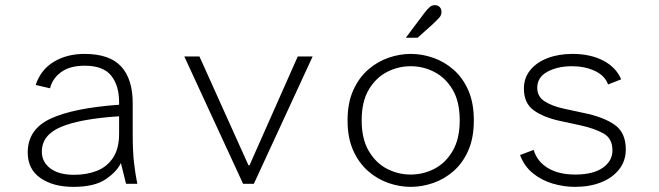

<svg xmlns="http://www.w3.org/2000/svg" viewBox="-20 -716 2568 748"><path d="M266 12Q187 12 137.5 -22.5Q88 -57 88 -122Q88 -212 176.5 -253.5Q265 -295 444 -308V-318Q444 -383 413 -421.5Q382 -460 310 -460Q252 -460 218 -435Q184 -410 175 -372L119 -385Q139 -445 190 -475.5Q241 -506 309 -506Q407 -506 452 -457Q497 -408 497 -314V-194Q497 -124 502.5 -78.5Q508 -33 515 0H471L451 -81Q435 -47 391.5 -17.5Q348 12 266 12ZM269 -35Q318 -35 357.5 -50.5Q397 -66 420.5 -101.5Q444 -137 444 -195V-263Q292 -253 217.5 -221.5Q143 -190 143 -125Q143 -85 176 -60Q209 -35 269 -35Z M927 0 698 -496H757L948 -72H952L1140 -496H1198L969 0Z M1580 12Q1537 12 1493.5 -3Q1450 -18 1414 -49.5Q1378 -81 1356 -130Q1334 -179 1334 -247Q1334 -315 1356 -364Q1378 -413 1414 -444.5Q1450 -476 1493.5 -491Q1537 -506 1580 -506Q1624 -506 1667.5 -491Q1711 -476 1747 -444.5Q1783 -413 1804.5 -364Q1826 -315 1826 -247Q1826 -179 1804.5 -130Q1783 -81 1747 -49.5Q1711 -18 1667.5 -3Q1624 12 1580 12ZM1580 -36Q1629 -36 1672.5 -58.5Q1716 -81 1743.5 -128Q1771 -175 1771 -247Q1771 -320 1743.5 -366.5Q1716 -413 1672.5 -435.5Q1629 -458 1580 -458Q1531 -458 1487.5 -435.5Q1444 -413 1416.5 -366.5Q1389 -320 1389 -247Q1389 -175 1416.5 -128Q1444 -81 1487.5 -58.5Q1531 -36 1580 -36ZM1561 -569 1633 -665Q1644 -679 1653 -687.5Q1662 -696 1674 -696Q1686 -696 1693 -688.5Q1700 -681 1700 -670Q1700 -657 1692 -648Q1684 -639 1664 -620L1607 -569Z M2220 12Q2176 12 2132.5 -1Q2089 -14 2055.5 -41.5Q2022 -69 2006 -112L2059 -132Q2073 -86 2115 -61Q2157 -36 2221 -36Q2291 -36 2328.5 -62.5Q2366 -89 2366 -130Q2366 -177 2330.5 -196.5Q2295 -216 2240 -228L2161 -245Q2097 -259 2059 -286.5Q2021 -314 2021 -371Q2021 -412 2045.5 -442.5Q2070 -473 2113 -489.5Q2156 -506 2210 -506Q2280 -506 2330 -480Q2380 -454 2400 -407L2349 -387Q2336 -422 2297 -440Q2258 -458 2208 -458Q2152 -458 2112.5 -436.5Q2073 -415 2073 -374Q2073 -340 2101.5 -321.5Q2130 -303 2175 -293L2254 -276Q2332 -260 2375 -229.5Q2418 -199 2418 -134Q2418 -89 2392 -56Q2366 -23 2321.5 -5.5Q2277 12 2220 12Z"/></svg>

Font: Atkinson Hyperlegible Mono ExtraLight
Style: Regular
Weight: 200
Monospace: yes
Designer: Elliott Scott, Megan Eiswerth, Linus Boman, Theodore Petrosky, Letters from Sweden
Foundry: Applied Design Works, Letters from Sweden
Version: Version 2.001